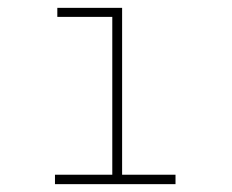

<svg xmlns="http://www.w3.org/2000/svg" viewBox="-20 -469 590 489"><path d="M120 0V-24H266V-426H126V-449H291V-24H427V0Z"/></svg>

Font: Inconsolata SemiExpanded ExtraLight
Style: Regular
Weight: 200
Width: 6
Monospace: yes
Designer: Raph Levien, Cyreal, Brenton Simpson
Foundry: Raph Levien, Cyreal, Google
Version: Version 3.001; ttfautohint (v1.8.2.53-6de2)